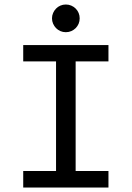

<svg xmlns="http://www.w3.org/2000/svg" viewBox="-20 -840 590 860"><path d="M231 -564.9H84V-638.2H465.8V-564.9H318.8V-74.2H465.8V0H84V-74.2H231ZM212.9 -757.8Q212.9 -770.5 217.8 -781.7Q222.7 -793 231 -801.5Q239.3 -810.1 250.5 -814.9Q261.7 -819.8 274.9 -819.8Q288.1 -819.8 299.3 -814.9Q310.5 -810.1 319.1 -801.5Q327.6 -793 332.3 -781.7Q336.9 -770.5 336.9 -757.8Q336.9 -745.1 332.3 -733.9Q327.6 -722.7 319.1 -714.1Q310.5 -705.6 299.3 -700.7Q288.1 -695.8 274.9 -695.8Q261.7 -695.8 250.5 -700.7Q239.3 -705.6 231 -714.1Q222.7 -722.7 217.8 -733.9Q212.9 -745.1 212.9 -757.8ZM0 -638.2Z"/></svg>

Font: Code New Roman
Style: Regular
Weight: 400
Monospace: yes
Designer: Sam Radian
Foundry: Code New Roman
Version: Version 2.00 November 29, 2014